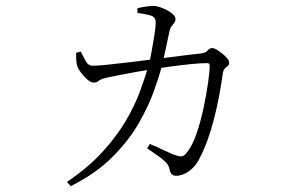

<svg xmlns="http://www.w3.org/2000/svg" viewBox="-20 -572 1040 651"><path d="M446 -544Q457 -547 473 -549.5Q489 -552 500 -552Q511 -552 523.5 -547.5Q536 -543 548 -536.5Q560 -530 567.5 -522.5Q575 -515 575 -508Q575 -500 571 -495Q567 -490 562 -483.5Q557 -477 554 -463Q551 -449 546.5 -428Q542 -407 537.5 -386Q533 -365 530 -351Q521 -318 503 -266.5Q485 -215 451.5 -156Q418 -97 362 -40.5Q306 16 220 59L207 45Q279 -4 327 -56.5Q375 -109 405.5 -160.5Q436 -212 454 -260.5Q472 -309 483 -349Q488 -365 493.5 -394.5Q499 -424 503.5 -452.5Q508 -481 508 -495Q508 -514 492 -519Q482 -522 469 -524.5Q456 -527 446 -528ZM479 -69 488 -84Q512 -74 537 -62Q562 -50 574 -46Q589 -41 596.5 -42Q604 -43 612 -53Q631 -75 645.5 -116.5Q660 -158 670 -205Q680 -252 685.5 -291.5Q691 -331 691 -349Q691 -358 682 -358Q660 -358 626 -354.5Q592 -351 559 -346.5Q526 -342 504 -338Q481 -335 446.5 -329Q412 -323 381.5 -317Q351 -311 339 -308Q322 -304 315 -298Q308 -292 297 -292Q288 -292 276.5 -302Q265 -312 255.5 -324.5Q246 -337 243 -345Q239 -356 238.5 -368.5Q238 -381 238 -393L254 -397Q262 -381 270.5 -365Q279 -349 295 -349Q309 -349 343.5 -352.5Q378 -356 424 -361.5Q470 -367 517 -373Q564 -379 603 -384Q642 -389 663 -391Q678 -393 684 -401Q690 -409 700 -409Q706 -409 715 -403.5Q724 -398 734 -390Q744 -382 750.5 -374Q757 -366 757 -360Q757 -352 752.5 -348.5Q748 -345 743 -340.5Q738 -336 736 -326Q730 -284 722.5 -244.5Q715 -205 705.5 -168Q696 -131 683.5 -96.5Q671 -62 654 -30Q645 -13 631.5 -0.5Q618 12 604 18Q590 24 578 24Q568 24 562.5 19Q557 14 555 2Q552 -12 542 -22Q532 -32 516.5 -43Q501 -54 479 -69Z"/></svg>

Font: Noto Serif KR
Style: Regular
Weight: 200
Designer: Ryoko NISHIZUKA 西塚涼子 (kana & ideographs); Frank Grießhammer (Latin, Greek & Cyrillic); Wenlong ZHANG 张文龙 (bopomofo); San
Foundry: Adobe
Version: Version 2.001;hotconv 1.1.0;makeotfexe 2.6.0